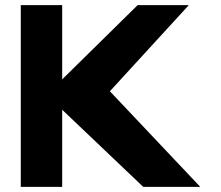

<svg xmlns="http://www.w3.org/2000/svg" viewBox="-20 -722 853 741"><path d="M752.8 -0.9 404.1 -369.8 708.6 -702.1H511.1L220 -415.7V-702.1H60.2V-0.9H220V-298.4L532.7 -0.9Z"/></svg>

Font: Hussar
Style: BdSuprExt
Weight: 700
Foundry: Cannot Into Space Fonts
Version: Version 2.00